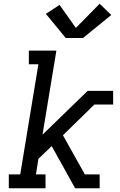

<svg xmlns="http://www.w3.org/2000/svg" viewBox="-20 -1005 640 1025"><path d="M27 0V-74H88L185 -662H134V-735H281L207 -286L448 -520H584V-447H484L316 -283L433 -74H512V0H381L324 -103L256 -225L185 -157L172 -74H223V0ZM331 -802 225 -931 298 -979 385 -856 512 -985 574 -925 423 -802Z"/></svg>

Font: Iosevka Etoile Oblique
Style: Regular
Weight: 400
Italic angle: -9°
Designer: Belleve Invis
Foundry: Belleve Invis
Version: Version 15.5.2; ttfautohint (v1.8.4)